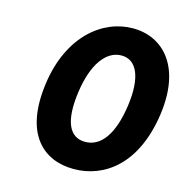

<svg xmlns="http://www.w3.org/2000/svg" viewBox="-121 -955 1056 1085"><g transform="rotate(15 406.5 -412.5)"><path d="M129 -412C86 -106 228 15 405 15C582 15 757 -106 800 -412C840 -698 702 -840 525 -840C348 -840 169 -698 129 -412ZM319 -412C342 -578 411 -675 502 -675C592 -675 633 -579 610 -412C585 -234 518 -150 428 -150C337 -150 294 -234 319 -412Z"/></g></svg>

Font: Hussar Przerywany
Style: Obl
Weight: 400
Foundry: Cannot Into Space Fonts
Version: Version 0.982